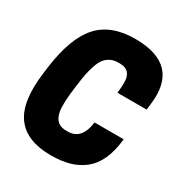

<svg xmlns="http://www.w3.org/2000/svg" viewBox="-185 -932 1030 1084"><g transform="rotate(30 330.0 -390.0)"><path d="M230 -408.2 225.1 -370.1Q216.3 -301.3 217.8 -252.4Q219.2 -203.6 240.5 -176.8Q261.7 -149.9 305.2 -149.9H315.9Q405.8 -149.9 420.9 -270H610.8L609.9 -261.2Q601.6 -186.5 576.9 -133.1Q552.2 -79.6 511.7 -47.6Q471.2 -15.6 419.2 -0.7Q367.2 14.2 299.8 14.2Q139.6 14.2 72.5 -78.4Q5.4 -170.9 32.2 -370.1L37.1 -408.2Q64.5 -611.3 146.2 -702.6Q228 -793.9 384.8 -793.9Q679.2 -793.9 644 -519L639.2 -480H449.2Q454.6 -525.4 453.1 -558.8Q451.7 -592.3 433.3 -611.1Q415 -629.9 378.9 -629.9H368.2Q340.3 -629.9 319.1 -619.4Q297.9 -608.9 283.7 -591.3Q269.5 -573.7 259 -543.9Q248.5 -514.2 242.2 -483.4Q235.8 -452.6 230 -408.2Z"/></g></svg>

Font: Cooper Hewitt
Style: Heavy Italic
Weight: 714
Designer: Village Type and Design LLC
Foundry: Cooper Hewitt Smithsonian Design Museum
Version: 1.000